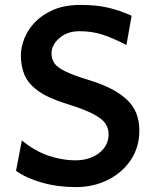

<svg xmlns="http://www.w3.org/2000/svg" viewBox="-20 -745 636 777"><path d="M512.7 -681.2 491.7 -563Q435.5 -591.8 393.8 -605.2Q352.1 -618.7 301.8 -618.7Q252 -618.7 220.2 -590.8Q188.5 -563 188.5 -529.8Q188.5 -506.8 199.7 -489.7Q210.9 -472.7 244.1 -456.3Q277.3 -439.9 343.3 -419.9Q440.9 -390.1 492.4 -342.8Q543.9 -295.4 543.9 -217.3Q543.9 -148.9 509 -97.2Q474.1 -45.4 415.8 -16.6Q357.4 12.2 287.1 12.2Q212.9 12.2 148.7 -6.3Q84.5 -24.9 44.9 -53.7L68.4 -176.8Q119.1 -134.8 174.6 -115.5Q230 -96.2 287.1 -96.2Q321.8 -96.2 351.8 -108.6Q381.8 -121.1 400.6 -145Q419.4 -168.9 419.4 -202.6Q419.4 -225.1 407.2 -244.1Q395 -263.2 358.9 -282.7Q322.8 -302.2 250 -324.7Q173.3 -348.6 133.3 -377.9Q93.3 -407.2 78.9 -442.6Q64.5 -478 64.5 -521Q64.5 -553.2 78.4 -588.9Q92.3 -624.5 121.6 -655.3Q150.9 -686 196.8 -705.6Q242.7 -725.1 306.6 -725.1Q367.2 -725.1 414.6 -714.6Q461.9 -704.1 512.7 -681.2Z"/></svg>

Font: Kanchenjunga
Style: Bold
Weight: 700
Designer: Becca Hirsbrunner Spalinger
Foundry: SIL International
Version: Version 2.001